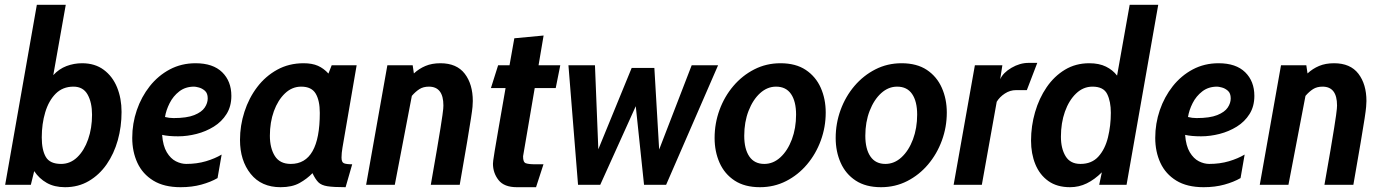

<svg xmlns="http://www.w3.org/2000/svg" viewBox="-20 -770 5758 800"><path d="M251 10Q206.5 10 174.8 -8Q143 -26 122.5 -57L108.5 0H1.5L133.5 -750H254L202 -457Q226 -483 257.2 -494.8Q288.5 -506.5 322 -506.5Q375.5 -506.5 412.2 -479.2Q449 -452 467.8 -406Q486.5 -360 486.5 -303.5Q486.5 -242 470.8 -185.8Q455 -129.5 424.5 -85.5Q394 -41.5 350.2 -15.8Q306.5 10 251 10ZM234.5 -87Q273 -87 302 -115Q331 -143 347.2 -189.5Q363.5 -236 363.5 -292Q363.5 -343 345 -376Q326.5 -409 286 -409Q241.5 -409 212.2 -379.8Q183 -350.5 168.5 -302.2Q154 -254 154 -197.5Q154 -145 171 -116Q188 -87 234.5 -87Z M886.5 -28Q858 -11.5 819 -0.8Q780 10 732.5 10Q663.5 10 618.8 -17.5Q574 -45 552.5 -91.5Q531 -138 531 -195.5Q531 -255.5 550 -311Q569 -366.5 604 -410.8Q639 -455 687.5 -480.8Q736 -506.5 795 -506.5Q867.5 -506.5 905.8 -469Q944 -431.5 944 -370.5Q944 -327 924 -295Q904 -263 871 -242.5Q838 -222 799 -212Q760 -202 722 -202Q681.5 -202 655.5 -208Q659 -162 675 -135.5Q691 -109 712.8 -98Q734.5 -87 756 -87Q800.5 -87 838.2 -98.2Q876 -109.5 903.5 -126ZM789 -409Q752.5 -409 727 -389.2Q701.5 -369.5 686.8 -340.2Q672 -311 667.5 -282.5Q685 -278 703 -278Q758.5 -278 789.5 -290.5Q820.5 -303 833 -321.8Q845.5 -340.5 845.5 -360Q845.5 -381.5 833.8 -391.8Q822 -402 808.5 -405.5Q795 -409 789 -409Z M1149 10Q1069 10 1024.5 -45.5Q980 -101 980 -187Q980 -247 998.5 -304.2Q1017 -361.5 1051.5 -407Q1086 -452.5 1135 -479.5Q1184 -506.5 1245 -506.5Q1280.5 -506.5 1304.8 -495.8Q1329 -485 1348.5 -463.5L1362 -498H1466L1407 -155Q1403 -132 1403 -113.5Q1403 -94 1413 -89.8Q1423 -85.5 1447.5 -85.5L1420 10Q1369.5 10 1344.2 6Q1319 2 1306.5 -10.5Q1294 -23 1282 -48.5Q1259.5 -25 1228.2 -7.5Q1197 10 1149 10ZM1191.5 -87Q1312.5 -87 1312.5 -299.5Q1312.5 -351.5 1295.2 -380.2Q1278 -409 1235 -409Q1197 -409 1167.5 -381Q1138 -353 1121.2 -306.8Q1104.5 -260.5 1104.5 -204.5Q1104.5 -153 1125.2 -120Q1146 -87 1191.5 -87Z M1505.5 0 1594 -498H1699.5L1704.5 -464Q1726 -484 1752.8 -495.2Q1779.5 -506.5 1815 -506.5Q1883 -506.5 1916.5 -462.8Q1950 -419 1950 -349Q1950 -339.5 1948.8 -324.8Q1947.5 -310 1942.2 -276Q1937 -242 1926 -176.5Q1915 -111 1895.5 0H1775Q1790.5 -87.5 1800.2 -145Q1810 -202.5 1815.5 -237Q1821 -271.5 1823.5 -289.8Q1826 -308 1826.8 -316.5Q1827.5 -325 1827.5 -330.5Q1827.5 -409 1767 -409Q1744 -409 1727.8 -398.8Q1711.5 -388.5 1696 -370.5L1625 0Z M2133.5 10Q2080.5 10 2057.2 -19.8Q2034 -49.5 2034 -88Q2034 -92 2035.2 -101.8Q2036.5 -111.5 2041.2 -141Q2046 -170.5 2056.8 -232.5Q2067.5 -294.5 2086.5 -403H2025.5L2055.5 -498H2103Q2112.5 -550 2123 -610.5L2245 -622L2224 -498H2314.5L2295.5 -403H2208L2159.5 -119Q2159 -94 2171 -89.8Q2183 -85.5 2210.5 -85.5H2244.5L2213.5 10Z M2388.5 0 2348.5 -498H2459L2473 -148L2612 -487H2706.5L2726.5 -147L2862 -498H2972L2755.5 0H2663.5L2629 -327.5L2481 0Z M3146.5 10Q3083 10 3041 -17.5Q2999 -45 2978.2 -91.8Q2957.5 -138.5 2957.5 -195Q2957.5 -256 2978 -312Q2998.5 -368 3035.8 -411.8Q3073 -455.5 3123 -481Q3173 -506.5 3232 -506.5Q3295.5 -506.5 3337.2 -478.8Q3379 -451 3399.8 -404.2Q3420.5 -357.5 3420.5 -301Q3420.5 -240.5 3400 -184.5Q3379.5 -128.5 3342.5 -84.8Q3305.5 -41 3255.5 -15.5Q3205.5 10 3146.5 10ZM3164.5 -87Q3202 -87 3232 -114.8Q3262 -142.5 3279.5 -189.2Q3297 -236 3297 -292.5Q3297 -347.5 3276 -378.2Q3255 -409 3213.5 -409Q3177 -409 3147 -381.8Q3117 -354.5 3099 -308Q3081 -261.5 3081 -204.5Q3081 -149 3102.2 -118Q3123.5 -87 3164.5 -87Z M3651 10Q3587.5 10 3545.5 -17.5Q3503.5 -45 3482.8 -91.8Q3462 -138.5 3462 -195Q3462 -256 3482.5 -312Q3503 -368 3540.2 -411.8Q3577.5 -455.5 3627.5 -481Q3677.5 -506.5 3736.5 -506.5Q3800 -506.5 3841.8 -478.8Q3883.5 -451 3904.2 -404.2Q3925 -357.5 3925 -301Q3925 -240.5 3904.5 -184.5Q3884 -128.5 3847 -84.8Q3810 -41 3760 -15.5Q3710 10 3651 10ZM3669 -87Q3706.5 -87 3736.5 -114.8Q3766.5 -142.5 3784 -189.2Q3801.5 -236 3801.5 -292.5Q3801.5 -347.5 3780.5 -378.2Q3759.5 -409 3718 -409Q3681.5 -409 3651.5 -381.8Q3621.5 -354.5 3603.5 -308Q3585.5 -261.5 3585.5 -204.5Q3585.5 -149 3606.8 -118Q3628 -87 3669 -87Z M3953.5 0 4042 -498H4156.5L4147.5 -440Q4159.5 -467 4194.5 -487.5Q4229.5 -508 4266 -508H4302L4258.5 -394.5H4213.5Q4188.5 -394.5 4166.8 -380.2Q4145 -366 4133 -346L4071 0Z M4438.5 10Q4384 10 4348 -15.8Q4312 -41.5 4294 -85.5Q4276 -129.5 4276 -184Q4276 -245 4292.8 -302.8Q4309.5 -360.5 4341 -406.5Q4372.5 -452.5 4417.2 -479.5Q4462 -506.5 4518.5 -506.5Q4559.5 -506.5 4588 -492.5Q4616.5 -478.5 4634.5 -455L4687 -750H4806L4674 0H4560L4571 -52Q4541 -22 4508.2 -6Q4475.5 10 4438.5 10ZM4482 -87Q4529 -87 4556.8 -117.8Q4584.5 -148.5 4596.5 -197.5Q4608.5 -246.5 4608.5 -300Q4608.5 -347.5 4593.2 -378.2Q4578 -409 4532 -409Q4493.5 -409 4463.8 -380.5Q4434 -352 4417.2 -304.8Q4400.5 -257.5 4400.5 -200.5Q4400.5 -151 4420 -119Q4439.5 -87 4482 -87Z M5149 -28Q5120.5 -11.5 5081.5 -0.8Q5042.5 10 4995 10Q4926 10 4881.2 -17.5Q4836.5 -45 4815 -91.5Q4793.5 -138 4793.5 -195.5Q4793.5 -255.5 4812.5 -311Q4831.5 -366.5 4866.5 -410.8Q4901.5 -455 4950 -480.8Q4998.5 -506.5 5057.5 -506.5Q5130 -506.5 5168.2 -469Q5206.5 -431.5 5206.5 -370.5Q5206.5 -327 5186.5 -295Q5166.5 -263 5133.5 -242.5Q5100.5 -222 5061.5 -212Q5022.5 -202 4984.5 -202Q4944 -202 4918 -208Q4921.5 -162 4937.5 -135.5Q4953.5 -109 4975.2 -98Q4997 -87 5018.5 -87Q5063 -87 5100.8 -98.2Q5138.5 -109.5 5166 -126ZM5051.5 -409Q5015 -409 4989.5 -389.2Q4964 -369.5 4949.2 -340.2Q4934.5 -311 4930 -282.5Q4947.5 -278 4965.5 -278Q5021 -278 5052 -290.5Q5083 -303 5095.5 -321.8Q5108 -340.5 5108 -360Q5108 -381.5 5096.2 -391.8Q5084.5 -402 5071 -405.5Q5057.5 -409 5051.5 -409Z M5229 0 5317.5 -498H5423L5428 -464Q5449.5 -484 5476.2 -495.2Q5503 -506.5 5538.5 -506.5Q5606.5 -506.5 5640 -462.8Q5673.5 -419 5673.5 -349Q5673.5 -339.5 5672.2 -324.8Q5671 -310 5665.8 -276Q5660.5 -242 5649.5 -176.5Q5638.5 -111 5619 0H5498.5Q5514 -87.5 5523.8 -145Q5533.5 -202.5 5539 -237Q5544.5 -271.5 5547 -289.8Q5549.5 -308 5550.2 -316.5Q5551 -325 5551 -330.5Q5551 -409 5490.5 -409Q5467.5 -409 5451.2 -398.8Q5435 -388.5 5419.5 -370.5L5348.5 0Z"/></svg>

Font: Cabin Condensed
Style: Bold Italic
Weight: 700
Width: 3
Italic angle: -10°
Designer: Pablo Impallari
Foundry: Pablo Impallari. http://www.impallari.com Igino Marini. http://www.ikern.com
Version: Version 3.001; ttfautohint (v1.8.3)